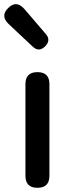

<svg xmlns="http://www.w3.org/2000/svg" viewBox="-34 -893 341 913"><path d="M144 0Q87 0 87 -57V-493Q87 -550 144 -550Q201 -550 201 -493V-275V-57Q201 0 144 0ZM123 -670 59 -730 8 -778Q-34 -817 5 -855Q44 -894 82 -850L185 -730Q209 -701 180.5 -672.5Q152 -644 123 -670Z"/></svg>

Font: GenSenRounded TW M
Style: Regular
Weight: 500
Version: Version 1.501;PS 1;hotconv 16.6.51;makeotf.lib2.5.65220